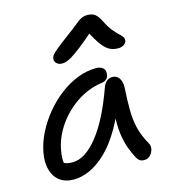

<svg xmlns="http://www.w3.org/2000/svg" viewBox="-115 -860 850 961"><g transform="rotate(-15 310.5 -379.0)"><path d="M151 10Q105 10 76.5 -12Q48 -34 37.5 -73Q27 -112 37 -163Q46 -211 70.5 -259.5Q95 -308 131 -351.5Q167 -395 210.5 -428.5Q254 -462 302.5 -481Q351 -500 400 -500Q423 -500 436 -488Q449 -476 444 -452Q442 -440 433 -431.5Q424 -423 407 -421Q337 -411 277.5 -371Q218 -331 178.5 -274.5Q139 -218 126 -156Q120 -127 120 -103.5Q120 -80 130 -43L92 -112Q110 -89 124.5 -82Q139 -75 166 -75Q230 -75 296 -157Q362 -239 418 -396Q425 -415 437.5 -425.5Q450 -436 467 -436Q490 -436 502.5 -416.5Q515 -397 513 -367Q509 -304 509.5 -253.5Q510 -203 520.5 -159Q531 -115 558 -68Q564 -58 563.5 -45Q563 -32 556.5 -20Q550 -8 539.5 -0.5Q529 7 515 7Q500 7 491.5 1Q483 -5 477 -16Q463 -42 452 -71Q441 -100 434.5 -137.5Q428 -175 429 -226Q430 -277 439 -347L475 -348Q442 -248 402 -179.5Q362 -111 318.5 -69.5Q275 -28 232 -9Q189 10 151 10ZM242 -566Q230 -566 221 -571.5Q212 -577 208 -585Q204 -593 206 -603Q207 -611 213.5 -619.5Q220 -628 240.5 -645Q261 -662 304 -694Q340 -720 359.5 -736.5Q379 -753 393 -760.5Q407 -768 427 -768Q450 -768 464.5 -757.5Q479 -747 494 -718Q510 -685 526 -665.5Q542 -646 554 -635Q566 -624 572.5 -615Q579 -606 577 -593Q574 -582 562 -574.5Q550 -567 534 -567Q510 -567 490.5 -576.5Q471 -586 451 -612.5Q431 -639 403 -692H431Q379 -646 346 -620.5Q313 -595 293.5 -583.5Q274 -572 262.5 -569Q251 -566 242 -566Z"/></g></svg>

Font: Shantell Sans
Style: Italic
Weight: 400
Italic angle: -11°
Designer: Stephen Nixon, Anya Danilova, Shantell Martin
Foundry: Arrow Type
Version: Version 1.011;[c5ecc13dd]